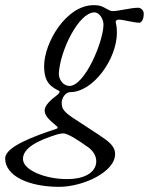

<svg xmlns="http://www.w3.org/2000/svg" viewBox="-116 -434 577 744"><path d="M113 290C205 290 330 233 330 163C330 143 320 126 291 105C262 84 201 46 167 23C133 0 123 -12 123 -36C123 -53 137 -77 156 -77C245 -77 337 -205 337 -308C337 -321 336 -333 333 -344C330 -355 338 -358 345 -358C360 -358 404 -346 423 -346C431 -346 441 -356 441 -381C441 -397 427 -404 419 -404C392 -404 343 -391 321 -391C311 -391 302 -397 293 -402C285 -406 275 -414 247 -414C140 -414 55 -268 55 -178C55 -133 66 -105 107 -85C112 -83 115 -81 115 -79C115 -77 114 -73 107 -67C79 -46 57 -25 57 -6C57 15 75 31 105 56C109 60 108 63 103 65C12 95 -96 135 -96 180C-96 248 -4 290 113 290ZM153 -101C131 -101 112 -123 112 -149C116 -235 188 -386 250 -386C270 -386 285 -359 285 -339C285 -274 213 -101 153 -101ZM143 260C61 260 -27 226 -27 182C-27 141 25 112 105 87C113 85 122 83 130 83C149 83 201 119 216 130C246 148 257 171 257 191C257 227 223 260 143 260Z"/></svg>

Font: EB Garamond
Style: Italic
Weight: 400
Italic angle: -17.2°
Designer: Georg Duffner and Octavio Pardo
Foundry: Georg Duffner
Version: Version 1.000;PS 001.000;hotconv 1.0.88;makeotf.lib2.5.64775